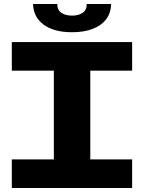

<svg xmlns="http://www.w3.org/2000/svg" viewBox="-20 -939 719 959"><path d="M249 -127V-602H431V-127ZM39 0V-143H640V0ZM39 -586V-729H640V-586ZM340 -778Q250 -778 198.5 -815.5Q147 -853 145 -919H266Q266 -889 286.5 -875Q307 -861 340 -861Q373 -861 393.5 -875.5Q414 -890 413 -919H535Q534 -874 510 -842.5Q486 -811 442.5 -794.5Q399 -778 340 -778Z"/></svg>

Font: Hubot Sans SemiExpanded
Style: Bold
Weight: 700
Width: 6
Designer: Deni Anggara
Foundry: GitHub, Inc., Subsidiary of Microsoft Corporation
Version: Version 2.000